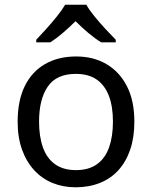

<svg xmlns="http://www.w3.org/2000/svg" viewBox="-20 -786 645 816"><path d="M551 -269Q551 -202 533.5 -150.5Q516 -99 483.5 -63Q451 -27 404.5 -8.5Q358 10 301 10Q248 10 203 -8.5Q158 -27 125 -63Q92 -99 73.5 -150.5Q55 -202 55 -269Q55 -358 85 -419.5Q115 -481 171 -513.5Q227 -546 304 -546Q377 -546 432.5 -513.5Q488 -481 519.5 -419.5Q551 -358 551 -269ZM146 -269Q146 -206 162.5 -159.5Q179 -113 214 -88Q249 -63 303 -63Q357 -63 392 -88Q427 -113 443.5 -159.5Q460 -206 460 -269Q460 -333 443 -378Q426 -423 391.5 -447.5Q357 -472 302 -472Q220 -472 183 -418Q146 -364 146 -269ZM347 -766Q359 -744 381.5 -716.5Q404 -689 428.5 -662.5Q453 -636 472 -617V-606H410Q384 -622 356 -645.5Q328 -669 301 -696Q274 -669 247 -646Q220 -623 194 -606H134V-617Q153 -637 176.5 -663Q200 -689 222 -716.5Q244 -744 257 -766Z"/></svg>

Font: Noto Sans Thai
Style: Regular
Weight: 400
Designer: Monotype Design Team
Foundry: Monotype Imaging Inc.
Version: Version 2.001